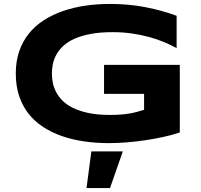

<svg xmlns="http://www.w3.org/2000/svg" viewBox="-20 -708 1022 974"><path d="M537.1 -688Q635.7 -688 720.5 -671.1Q805.2 -654.3 876 -627.9V-463.9Q848.1 -479.5 813.2 -494.1Q778.3 -508.8 737.3 -520Q696.3 -531.2 649.4 -538.1Q602.5 -544.9 550.8 -544.9Q486.3 -544.9 438.5 -535.6Q390.6 -526.4 356.4 -510.7Q322.3 -495.1 300.3 -474.4Q278.3 -453.6 265.6 -430.2Q252.9 -406.7 248 -382.3Q243.2 -357.9 243.2 -335Q243.2 -314.9 247.3 -291.5Q251.5 -268.1 262.9 -244.6Q274.4 -221.2 294.9 -199.7Q315.4 -178.2 348.4 -161.6Q381.3 -145 427.7 -135Q474.1 -125 538.1 -125Q570.3 -125 594.2 -127Q618.2 -128.9 637.9 -132.3Q657.7 -135.7 675 -140.6Q692.4 -145.5 710.9 -150.9V-231.9H507.8V-378.9H892.1V-36.1Q856 -23.9 811.3 -13.9Q766.6 -3.9 719 3.2Q671.4 10.3 623.5 14.2Q575.7 18.1 533.2 18.1Q467.3 18.1 406.7 9.3Q346.2 0.5 293.7 -17.8Q241.2 -36.1 198 -64.5Q154.8 -92.8 124.3 -131.8Q93.8 -170.9 76.9 -221.4Q60.1 -272 60.1 -335Q60.1 -397.5 77.6 -448.2Q95.2 -499 126.7 -538.1Q158.2 -577.1 202.4 -605.5Q246.6 -633.8 299.6 -652.1Q352.5 -670.4 412.8 -679.2Q473.1 -688 537.1 -688ZM538.1 246.1H418.9L443.4 60.1H603Z"/></svg>

Font: Syncopate
Style: Bold
Weight: 700
Designer: Astigmatic (AOETI)
Foundry: Astigmatic (AOETI)
Version: Version 1.001 2011